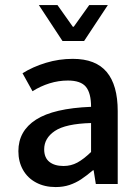

<svg xmlns="http://www.w3.org/2000/svg" viewBox="-20 -738 561 770"><path d="M275.9 -630.9 337.9 -717.8H412.6L317.4 -573.7H230.5L135.7 -717.8H210.4L272 -630.9ZM110.4 -372.1 70.3 -444.3Q111.8 -470.2 164.1 -486.1Q216.3 -502 272 -502Q363.8 -502 408 -449.2Q452.1 -396.5 452.1 -292.5V0H364.3L355.5 -55.2H353Q326.2 -32.7 305.2 -18.8Q284.2 -4.9 259 3.7Q233.9 12.2 203.1 12.2Q158.7 12.2 124.8 -5.9Q90.8 -23.9 72.3 -56.6Q53.7 -89.4 53.7 -131.8Q53.7 -212.9 124.5 -258.3Q195.3 -303.7 345.2 -309.6Q345.2 -364.7 324.5 -389.9Q303.7 -415 252.4 -415Q214.8 -415 178.7 -403.8Q142.6 -392.6 110.4 -372.1ZM345.2 -244.6Q243.2 -241.7 200.2 -212.9Q157.2 -184.1 157.2 -139.2Q157.2 -105.5 178 -88.9Q198.7 -72.3 234.9 -72.3Q264.6 -72.3 290 -85.9Q315.4 -99.6 345.2 -128.4Z"/></svg>

Font: Varta
Style: Bold
Weight: 700
Designer: Joana Correia, Viktoriya Grabowska, Eben Sorkin
Foundry: Sorkin Type
Version: Version 1.002; ttfautohint (v1.3) -l 8 -r 24 -G 200 -x 12 -H